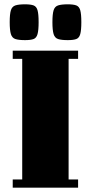

<svg xmlns="http://www.w3.org/2000/svg" viewBox="-20 -870 421 890"><path d="M342 -597H298V-38H342V0H39V-38H83V-597H39V-635H342ZM159 -767Q159 -730 154 -712Q149 -694 135.5 -689Q122 -684 96 -684Q67 -684 51.5 -689Q36 -694 30.5 -712Q25 -730 25 -767Q25 -805 30.5 -822.5Q36 -840 51.5 -845Q67 -850 96 -850Q122 -850 135.5 -845Q149 -840 154 -822.5Q159 -805 159 -767ZM357 -767Q357 -730 352 -712Q347 -694 333.5 -689Q320 -684 294 -684Q265 -684 249.5 -689Q234 -694 228.5 -712Q223 -730 223 -767Q223 -805 228.5 -822.5Q234 -840 249.5 -845Q265 -850 294 -850Q320 -850 333.5 -845Q347 -840 352 -822.5Q357 -805 357 -767Z"/></svg>

Font: Unlock
Style: Regular
Weight: 400
Designer: Eduardo Rodriguez Tunni
Foundry: Eduardo Rodriguez Tunni
Version: Version 1.003; ttfautohint (v1.8.4.7-5d5b);gftools[0.9.23]